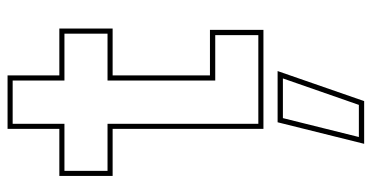

<svg xmlns="http://www.w3.org/2000/svg" viewBox="-258 -459 984 508"><g transform="rotate(-90 234.0 -205.0)"><path d="M147 0V-399H22.5V-540H147V-677H288.5V-540H412.5V-399H288.5V-141.5H409V0ZM160.5 -13.5H395V-127.5H275V-412.5H399V-526.5H275V-663.5H160.5V-526.5H36V-412.5H160.5ZM107.5 266.5 164.5 37.5H300L220.5 266.5ZM125.5 252.5H210.5L280.5 51.5H175.5Z"/></g></svg>

Font: Tourney Thin
Style: Regular
Weight: 100
Designer: Tyler Finck
Foundry: Etcetera Type Co
Version: Version 1.015